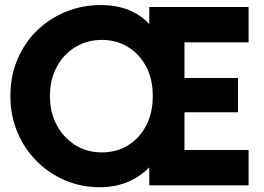

<svg xmlns="http://www.w3.org/2000/svg" viewBox="-20 -748 1067 775"><path d="M381.3 7.8Q309.1 7.8 244.1 -19.5Q179.2 -46.9 129.2 -96.4Q79.1 -146 50.5 -213.4Q22 -280.8 22 -361.3Q22 -440.9 50.3 -508.1Q78.6 -575.2 128.9 -624.3Q179.2 -673.3 245.4 -700.4Q311.5 -727.5 386.7 -727.5Q450.2 -727.5 498.8 -708Q547.4 -688.5 582.5 -650.9V-719.7H983.4V-577.1H724.6V-433.1H940.9V-294.9H724.6V-142.6H983.4V0H582.5V-72.8Q544.9 -33.7 494.1 -12.9Q443.4 7.8 381.3 7.8ZM391.1 -132.8Q450.7 -132.8 497.3 -161.9Q543.9 -190.9 570.3 -242.2Q596.7 -293.5 596.7 -360.4Q596.7 -427.7 570.1 -478.8Q543.5 -529.8 496.8 -558.3Q450.2 -586.9 391.1 -586.9Q332 -586.9 284.4 -558.1Q236.8 -529.3 209.2 -478.3Q181.6 -427.2 181.6 -360.4Q181.6 -293.9 209.2 -242.7Q236.8 -191.4 284.2 -162.1Q331.5 -132.8 391.1 -132.8Z"/></svg>

Font: Reddit Sans ExtraBold
Style: Regular
Weight: 800
Designer: Stephen Hutchings
Foundry: Reddit
Version: Version 1.014; ttfautohint (v1.8.4.7-5d5b)